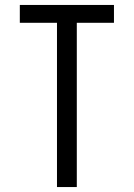

<svg xmlns="http://www.w3.org/2000/svg" viewBox="-20 -755 540 775"><path d="M210 0V-663H60V-735H440V-663H290V0Z"/></svg>

Font: Iosevka SS08
Style: Regular
Weight: 400
Monospace: yes
Designer: Belleve Invis
Foundry: Belleve Invis
Version: 2.1.0; ttfautohint (v1.8.2)